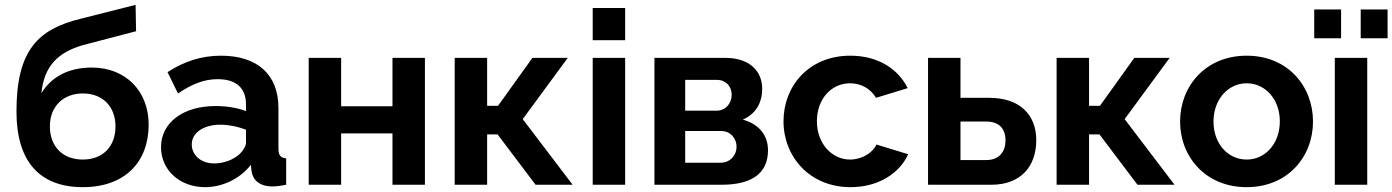

<svg xmlns="http://www.w3.org/2000/svg" viewBox="-20 -763 5751 793"><path d="M322 10C499 10 594 -97 594 -248C594 -387 499 -484 359 -484C261 -484 191 -444 151 -378C162 -493 223 -547 320 -576L542 -634L540 -743L315 -686C137 -643 48 -556 48 -302C48 -98 142 10 322 10ZM322 -104C237 -104 186 -160 186 -241C186 -326 244 -377 322 -377C406 -377 457 -321 457 -241C457 -158 405 -104 322 -104Z M645 -155C645 -61 722 10 827 10C897 10 970 -23 1016 -82L1019 -55C1025 -20 1051 7 1105 7C1119 7 1138 5 1162 0V-109C1139 -111 1130 -121 1130 -150V-317C1130 -456 1042 -533 893 -533C813 -533 741 -510 672 -465L715 -377C772 -415 821 -436 879 -436C957 -436 996 -398 996 -332V-304C962 -318 914 -325 870 -325C737 -325 645 -257 645 -155ZM971 -128C946 -104 905 -88 865 -88C806 -88 772 -126 772 -166C772 -215 821 -248 891 -248C924 -248 964 -240 996 -227V-174C996 -161 986 -143 971 -128Z M1255 0H1389V-212H1601V0H1735V-524H1601V-324H1389V-524H1255Z M1858 0H1992V-208H2035L2192 0H2345L2139 -271L2325 -524H2179L2037 -326H1992V-524H1858Z M2428 -597H2562V-730H2428ZM2428 0H2562V-524H2428Z M2683 0H2961C3079 0 3152 -43 3152 -142C3152 -210 3109 -252 3048 -269C3102 -293 3128 -338 3128 -397C3128 -463 3083 -524 2975 -524H2683ZM2810 -306V-433H2942C2978 -433 3002 -406 3002 -372C3002 -336 2977 -306 2941 -306ZM2810 -91V-222H2958C2995 -222 3022 -194 3022 -157C3022 -120 2994 -91 2957 -91Z M3493 10C3608 10 3695 -47 3731 -126L3600 -166C3584 -131 3539 -104 3491 -104C3416 -104 3354 -170 3354 -262C3354 -355 3414 -419 3491 -419C3536 -419 3576 -397 3598 -359L3729 -399C3689 -479 3606 -533 3492 -533C3321 -533 3216 -408 3216 -262C3216 -117 3323 10 3493 10Z M3813 0H4075C4196 0 4260 -76 4260 -184C4260 -289 4192 -359 4066 -359H3947V-524H3813ZM3947 -102V-261H4053C4111 -261 4133 -227 4133 -183C4133 -138 4108 -102 4054 -102Z M4344 0H4478V-208H4521L4678 0H4831L4625 -271L4811 -524H4665L4523 -326H4478V-524H4344Z M4854 -261C4854 -117 4958 10 5129 10C5300 10 5403 -117 5403 -261C5403 -407 5299 -533 5129 -533C4959 -533 4854 -407 4854 -261ZM5129 -104C5052 -104 4992 -169 4992 -261C4992 -352 5052 -419 5129 -419C5206 -419 5266 -353 5266 -262C5266 -170 5206 -104 5129 -104Z M5408 -605H5519V-724H5408ZM5600 -605H5711V-724H5600ZM5493 0H5627V-524H5493Z"/></svg>

Font: FIGSv2-sans-serif
Style: Bold
Weight: 700
Designer: Matt McInerney, Pablo Impallari, Rodrigo Fuenzalida,Mirko Velimirovic
Foundry: Matt McInerney, Pablo Impallari, Rodrigo Fuenzalida
Version: Version 4.021;hotconv 1.0.109;makeotfexe 2.5.65596